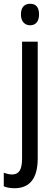

<svg xmlns="http://www.w3.org/2000/svg" viewBox="-46 -758 291 1018"><path d="M65 -681Q65 -710 78 -724Q91 -738 114 -738Q161 -738 161 -681Q161 -654 148.5 -639Q136 -624 114 -624Q92 -624 78.5 -639Q65 -654 65 -681ZM32 240Q-2 240 -26 230V158Q-15 162 -4 164.5Q7 167 19 167Q45 167 58 147.5Q71 128 71 83V-537H154V81Q154 239 32 240Z"/></svg>

Font: Noto Sans Gurmukhi Condensed
Style: Regular
Weight: 400
Width: 3
Designer: Jelle Bosma - Monotype Design Team
Foundry: Monotype Imaging Inc.
Version: Version 2.004; ttfautohint (v1.8.4.7-5d5b)